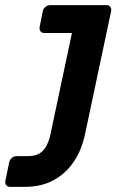

<svg xmlns="http://www.w3.org/2000/svg" viewBox="-106 -540 479 750"><path d="M-67 190Q-77 190 -82 183Q-87 176 -85 166L-70 94Q-68 84 -60 77Q-52 70 -42 70H1Q32 70 49 59Q66 48 76 28.5Q86 9 91 -15L175 -411H68Q57 -411 52 -418Q47 -425 49 -435L61 -496Q63 -506 71.5 -513Q80 -520 91 -520H309Q320 -520 325 -513Q330 -506 328 -496L226 -15Q213 46 182 92Q151 138 103 164Q55 190 -11 190Z"/></svg>

Font: Rubik Medium
Style: Italic
Weight: 500
Italic angle: -12°
Designer: Hubert and Fischer
Foundry: Hubert and Fischer
Version: Version 2.300;gftools[0.9.30]